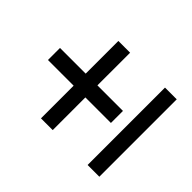

<svg xmlns="http://www.w3.org/2000/svg" viewBox="-128 -693 856 856"><g transform="rotate(-45 300.0 -265.0)"><path d="M262 -133V-294H56V-368H262V-530H338V-368H544V-294H338V-133ZM56 0V-74H544V0Z"/></g></svg>

Font: Nunito Sans 12pt SemiBold
Style: Regular
Weight: 600
Designer: Vernon Adams
Foundry: Vernon Adams
Version: Version 3.101;gftools[0.9.27]